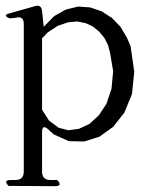

<svg xmlns="http://www.w3.org/2000/svg" viewBox="-24 -513 544 667"><path d="M5.9 132.8Q-14.6 112.3 14.6 112.3H29.3Q58.6 112.3 58.6 83V-429.7Q58.6 -459 30.3 -451.2L9.8 -449.2Q-17.6 -460 9.8 -466.8L99.6 -492.2Q119.1 -497.1 122.1 -475.6L127.9 -419.9L164.1 -457L204.1 -479.5L247.1 -490.2L289.1 -487.3L329.1 -473.6L364.3 -451.2L394.5 -419.9L417 -381.8L429.7 -352.5L442.4 -263.7L434.6 -186.5L408.2 -122.1L369.1 -72.3L321.3 -38.1L268.6 -21.5L215.8 -22.5L163.1 -45.9L143.6 -63.5Q122.1 -83 122.1 -53.7V83Q122.1 112.3 151.4 112.3H174.8Q195.3 133.8 166 133.8ZM212.9 -435.5 177.7 -423.8 141.6 -400.4 122.1 -379.9V-131.8L146.5 -93.8L179.7 -69.3L212.9 -60.5L250 -65.4L286.1 -82L319.3 -112.3L345.7 -152.3L363.3 -204.1L369.1 -265.6L358.4 -329.1L351.6 -355.5L338.9 -380.9L321.3 -402.3L298.8 -420.9L273.4 -432.6L244.1 -438.5Z"/></svg>

Font: B2 Hana
Style: Regular
Weight: 500
Version: 2020-08-05; (max)